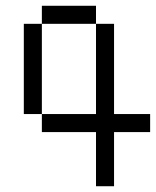

<svg xmlns="http://www.w3.org/2000/svg" viewBox="-20 -520 540 665"><path d="M312.5 -437.5H125V-500H312.5ZM62.5 -437.5H125V-125H62.5ZM125 -125H312.5V-437.5H375V-125H500V-62.5H375V125H312.5V-62.5H125Z"/></svg>

Font: 寒蝉点阵体 16px
Style: Regular
Weight: 400
Designer: Designed by Warren2060
Foundry: ChillType
Version: Version 1.000